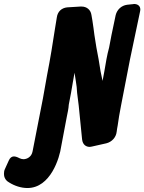

<svg xmlns="http://www.w3.org/2000/svg" viewBox="-156 -765 726 966"><path d="M-110 153C-83 170 -50 181 -18 181C98 181 144 30 152 -29L180 -177C184 -197 189 -218 190 -238C198 -279 206 -321 211 -354L219 -399L226 -354C229 -337 231 -319 232 -298L240 -234L257 -64C260 -36 278 -26 295 -26C299 -26 303 -27 308 -28L379 -44C407 -51 428 -74 431 -102C432 -112 434 -122 436 -133C440 -164 446 -198 453 -234L498 -466C507 -511 517 -557 527 -604L548 -704C549 -709 550 -713 550 -717C550 -736 536 -745 518 -745L513 -744C513 -744 512 -744 511 -744L483 -741C455 -737 433 -717 426 -689L405 -589L393 -526C382 -487 376 -446 369 -406L360 -358L350 -406C344 -446 337 -486 329 -526L319 -589C316 -612 313 -636 309 -661L304 -690C300 -717 279 -732 255 -732H248L182 -728C154 -725 134 -707 130 -678C127 -660 124 -642 121 -623C110 -551 97 -469 81 -388C74 -347 67 -309 60 -270L8 -4C3 25 -21 36 -38 36C-45 36 -51 34 -58 31C-69 25 -79 22 -86 22C-97 22 -106 29 -112 43L-131 85C-135 93 -136 101 -136 109C-136 119 -134 140 -110 153Z"/></svg>

Font: Bangerz
Style: Bold
Weight: 700
Designer: vernon adams
Foundry: Vernon Adams
Version: Version 2.10;December 28, 2023;FontCreator 13.0.0.2683 64-bi